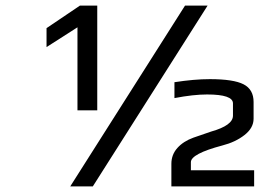

<svg xmlns="http://www.w3.org/2000/svg" viewBox="-20 -669 996 689"><path d="M258 -571 147 -500V-568L267 -649H329V-273H258ZM644 -649H725L313 0H232ZM595 -81Q595 -114 616.5 -138Q638 -162 674 -175Q688 -180 738 -197Q816 -219 816 -254V-298Q816 -330 723 -330Q674 -330 606 -317V-374Q677 -385 733 -385Q818 -385 854 -366.5Q890 -348 890 -303V-243Q890 -210 857.5 -184.5Q825 -159 778 -147Q665 -117 665 -87V-58H892V0H595Z"/></svg>

Font: Play
Style: Regular
Weight: 400
Designer: Jonas Hecksher (Cyrillic expansion: Cyreal)
Foundry: Jonas Hecksher, Playtype, e-types AS
Version: Version 2.101; ttfautohint (v1.5.65-e2d9)